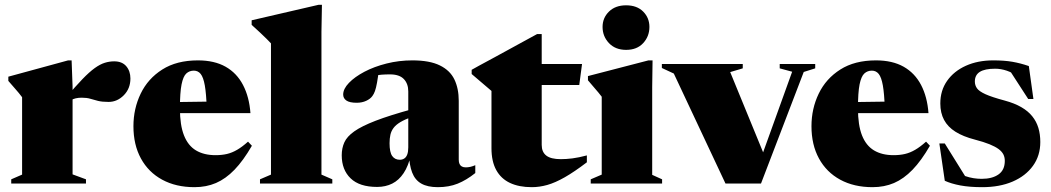

<svg xmlns="http://www.w3.org/2000/svg" viewBox="-20 -760 4350 795"><path d="M453 -506Q485.5 -506 502.8 -485.8Q520 -465.5 520 -435Q520 -393.5 492.8 -365.8Q465.5 -338 429.5 -338Q403 -338 386 -342.2Q369 -346.5 354.2 -351Q339.5 -355.5 319 -355.5Q305 -355.5 294 -353Q283 -350.5 274 -345Q265 -339.5 255 -329.5L252 -354.5Q292.5 -402.5 321.2 -432.2Q350 -462 372.2 -478Q394.5 -494 413.8 -500Q433 -506 453 -506ZM280.5 -402V-38L336 -17.5V0H26.5V-17.5L71.5 -37V-357.5Q64.5 -367 58 -374.8Q51.5 -382.5 41.5 -394Q31.5 -405.5 14.5 -425V-442.5L262 -510H276.5Z M799.5 -510Q867.5 -510 914 -483.8Q960.5 -457.5 986.2 -408.2Q1012 -359 1017 -291.5H679V-337L933 -340.5L836 -312.5Q834 -373 828 -406.5Q822 -440 811 -453.8Q800 -467.5 782.5 -467.5Q764.5 -467.5 751.5 -455.8Q738.5 -444 731.8 -410.5Q725 -377 725 -311Q725 -242 741.8 -199.5Q758.5 -157 791.5 -137.2Q824.5 -117.5 872.5 -117.5Q898.5 -117.5 919.8 -122.5Q941 -127.5 962 -139.8Q983 -152 1007 -173.5L1023 -156.5Q987.5 -95 951 -57.2Q914.5 -19.5 874.2 -2.2Q834 15 785.5 15Q708.5 15 651.5 -16Q594.5 -47 563.5 -103.8Q532.5 -160.5 532.5 -237.5Q532.5 -310 562.5 -372.2Q592.5 -434.5 652 -472.2Q711.5 -510 799.5 -510Z M1311 -37 1356 -17.5V0H1056.5V-17.5L1102 -37V-580.5Q1095 -588 1083.8 -599.2Q1072.5 -610.5 1057 -625Q1041.5 -639.5 1022 -657V-676L1298.5 -740H1313L1311 -628Z M1688.5 -308.5 1685 -276Q1655.5 -265 1637.2 -254Q1619 -243 1609.5 -230.2Q1600 -217.5 1596.5 -202Q1593 -186.5 1593 -167Q1593 -129.5 1604 -114Q1615 -98.5 1635.5 -98.5Q1646 -98.5 1654 -103.8Q1662 -109 1666.2 -120.2Q1670.5 -131.5 1670.5 -150V-381.5Q1670.5 -413.5 1652 -432.8Q1633.5 -452 1595 -452Q1575.5 -452 1560.5 -450.8Q1545.5 -449.5 1533.5 -447L1550.5 -483Q1545.5 -441.5 1541.2 -418.2Q1537 -395 1532.5 -382.8Q1528 -370.5 1522 -362.5Q1513.5 -350.5 1496.2 -342.5Q1479 -334.5 1457 -334.5Q1427.5 -334.5 1414.2 -343.8Q1401 -353 1401 -368.5Q1401 -392 1424.8 -416.8Q1448.5 -441.5 1488.8 -462.8Q1529 -484 1580.5 -497Q1632 -510 1687.5 -510Q1759 -510 1801.2 -489.2Q1843.5 -468.5 1861.5 -431Q1879.5 -393.5 1879.5 -342.5V-98.5Q1879.5 -88 1882.8 -81Q1886 -74 1892.5 -70.5Q1899 -67 1908.5 -67Q1918 -67 1927.8 -69.2Q1937.5 -71.5 1948 -76V-43.5Q1911 -14 1874.8 0.5Q1838.5 15 1793 15Q1750.5 15 1724.5 0.2Q1698.5 -14.5 1686.5 -45.8Q1674.5 -77 1673 -126L1682 -120.5Q1671 -72.5 1651.2 -43Q1631.5 -13.5 1604 0.2Q1576.5 14 1541.5 14Q1468.5 14 1431.8 -21.5Q1395 -57 1395 -117Q1395 -146.5 1405.8 -170.5Q1416.5 -194.5 1446.8 -216Q1477 -237.5 1535.2 -260Q1593.5 -282.5 1688.5 -308.5Z M2223 -160Q2223 -130.5 2242 -115.8Q2261 -101 2302 -101Q2324.5 -101 2350.2 -104.2Q2376 -107.5 2410 -116.5V-88Q2358 -48.5 2318.5 -26Q2279 -3.5 2246.2 5.8Q2213.5 15 2182 15Q2129 15 2091.8 -2.5Q2054.5 -20 2034.8 -55.8Q2015 -91.5 2015 -146.5V-383.5L1933 -453.5V-471Q1941 -476 1963.5 -488Q1986 -500 2016.8 -516.8Q2047.5 -533.5 2081 -551.8Q2114.5 -570 2146.8 -587.8Q2179 -605.5 2204 -619H2223V-484ZM2140 -408V-495H2390L2378.5 -408Z M2572.5 -553.5Q2528 -553.5 2501.5 -581.5Q2475 -609.5 2475 -648.5Q2475 -686 2501.5 -712Q2528 -738 2572.5 -738Q2617.5 -738 2643.2 -712Q2669 -686 2669 -648.5Q2669 -609.5 2643.2 -581.5Q2617.5 -553.5 2572.5 -553.5ZM2682 -510 2680.5 -399.5V-36L2721.5 -17.5V0H2426V-17.5L2471.5 -37V-359.5Q2465.5 -367.5 2457.8 -376.8Q2450 -386 2439.5 -398.2Q2429 -410.5 2414.5 -427.5V-445L2665 -510Z M3308 -462 3131 0H2984L2770 -455.5L2720.5 -478.5V-495H3055.5V-477L3003.5 -461.5L3156.5 -88.5L3119.5 -73L3260 -463L3208.5 -477V-495H3355.5V-477Z M3607 -510Q3675 -510 3721.5 -483.8Q3768 -457.5 3793.8 -408.2Q3819.5 -359 3824.5 -291.5H3486.5V-337L3740.5 -340.5L3643.5 -312.5Q3641.5 -373 3635.5 -406.5Q3629.5 -440 3618.5 -453.8Q3607.5 -467.5 3590 -467.5Q3572 -467.5 3559 -455.8Q3546 -444 3539.2 -410.5Q3532.5 -377 3532.5 -311Q3532.5 -242 3549.2 -199.5Q3566 -157 3599 -137.2Q3632 -117.5 3680 -117.5Q3706 -117.5 3727.2 -122.5Q3748.5 -127.5 3769.5 -139.8Q3790.5 -152 3814.5 -173.5L3830.5 -156.5Q3795 -95 3758.5 -57.2Q3722 -19.5 3681.8 -2.2Q3641.5 15 3593 15Q3516 15 3459 -16Q3402 -47 3371 -103.8Q3340 -160.5 3340 -237.5Q3340 -310 3370 -372.2Q3400 -434.5 3459.5 -472.2Q3519 -510 3607 -510Z M4092.5 -510Q4138.5 -510 4171.8 -504.2Q4205 -498.5 4240 -486.5L4259 -350H4237.5L4152 -482L4199.5 -439.5Q4173.5 -459 4149 -467.2Q4124.5 -475.5 4100.5 -475.5Q4058 -475.5 4037.2 -462.5Q4016.5 -449.5 4016.5 -422.5Q4016.5 -407 4025.2 -394.5Q4034 -382 4060.2 -370Q4086.5 -358 4140.5 -343.5Q4181 -332.5 4209 -316.2Q4237 -300 4254.2 -278.5Q4271.5 -257 4279.5 -230.5Q4287.5 -204 4287.5 -172Q4287.5 -115.5 4257.2 -73.5Q4227 -31.5 4173 -8.2Q4119 15 4047 15Q3994.5 15 3956.2 7.8Q3918 0.5 3892 -11.5L3869.5 -166H3892L3987.5 -12.5L3945 -45Q3960.5 -36.5 3977 -30.8Q3993.5 -25 4011 -22.2Q4028.5 -19.5 4045 -19.5Q4088.5 -19.5 4114.5 -37.8Q4140.5 -56 4140.5 -94Q4140.5 -109 4134.5 -120.8Q4128.5 -132.5 4114.8 -142.8Q4101 -153 4077 -162.8Q4053 -172.5 4016.5 -182Q3968 -194.5 3936.2 -214.5Q3904.5 -234.5 3889 -263.5Q3873.5 -292.5 3873.5 -331.5Q3873.5 -385.5 3901.8 -425.5Q3930 -465.5 3979.5 -487.8Q4029 -510 4092.5 -510Z"/></svg>

Font: Newsreader 60pt ExtraBold
Style: Regular
Weight: 800
Designer: Hugues Gentile
Foundry: Production Type
Version: Version 1.003